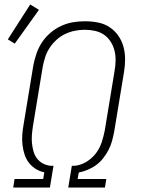

<svg xmlns="http://www.w3.org/2000/svg" viewBox="-20 -838 640 858"><path d="M39 0 45 -38H173L178 -68Q157 -72 139 -83.5Q121 -95 108.5 -111.5Q96 -128 89.5 -148.5Q83 -169 80.5 -190.5Q78 -212 79.5 -234.5Q81 -257 85 -279L129 -546Q134 -572 143 -598.5Q152 -625 167.5 -648.5Q183 -672 205 -691Q227 -710 253 -722Q279 -734 306 -738.5Q333 -743 359 -743Q389 -743 417.5 -737.5Q446 -732 469 -717Q492 -702 508 -679.5Q524 -657 531.5 -630Q539 -603 539 -573.5Q539 -544 534 -515L490 -248Q486 -228 480.5 -207.5Q475 -187 465 -168Q455 -149 441.5 -131.5Q428 -114 410.5 -101Q393 -88 372.5 -79.5Q352 -71 332 -67L327 -38H455L449 0H285L301 -97H312Q339 -99 364.5 -114Q390 -129 407.5 -151.5Q425 -174 434 -201Q443 -228 448 -254L492 -521Q496 -544 496.5 -567.5Q497 -591 491.5 -612.5Q486 -634 474 -652.5Q462 -671 444.5 -683Q427 -695 404.5 -700Q382 -705 359 -705Q337 -705 314.5 -700.5Q292 -696 271 -686Q250 -676 232.5 -660Q215 -644 202 -624.5Q189 -605 182 -583Q175 -561 171 -540L127 -273Q124 -254 122.5 -234.5Q121 -215 123 -196.5Q125 -178 130 -160.5Q135 -143 146 -129Q157 -115 173.5 -106.5Q190 -98 209 -97H219L203 0ZM46 -643 15 -662 115 -818 154 -794Z"/></svg>

Font: Iosevka SS04 XLt Ex
Style: Italic
Weight: 200
Width: 7
Italic angle: -9°
Monospace: yes
Designer: Belleve Invis
Foundry: Belleve Invis
Version: Version 19.0.0; ttfautohint (v1.8.4)